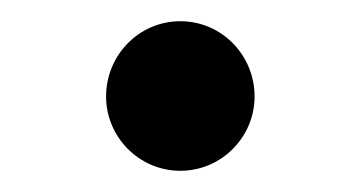

<svg xmlns="http://www.w3.org/2000/svg" viewBox="-20 -507 340 181"><path d="M150 -346C189 -346 220 -378 220 -416C220 -455 189 -487 150 -487C111 -487 80 -455 80 -416C80 -378 111 -346 150 -346Z"/></svg>

Font: Source Serif Variable
Style: Regular
Weight: 389
Designer: Frank Grießhammer
Foundry: Adobe Systems Incorporated
Version: Version 3.001;hotconv 1.0.111;makeotfexe 2.5.65597